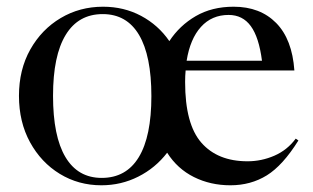

<svg xmlns="http://www.w3.org/2000/svg" viewBox="-20 -542 932 572"><path d="M869 -123.5Q822.5 -49 774.8 -19.5Q727 10 666.5 10Q607 10 557.8 -14.5Q508.5 -39 478 -87Q443 -41.5 392 -15.8Q341 10 282 10Q214 10 158.2 -24Q102.5 -58 69.5 -118.2Q36.5 -178.5 36.5 -256.5Q36.5 -334.5 70.2 -394.5Q104 -454.5 160.8 -488.2Q217.5 -522 287 -522Q349 -522 400.2 -494.8Q451.5 -467.5 484.5 -419.5Q515 -466 563.2 -494Q611.5 -522 676 -522Q755 -522 802.8 -473.5Q850.5 -425 857 -332H533Q531.5 -315.5 531.5 -297.5Q531.5 -172 580 -116.8Q628.5 -61.5 717.5 -61.5Q759 -61.5 797.5 -78.2Q836 -95 861 -129ZM283 -12Q356 -12 393.5 -73.8Q431 -135.5 431 -255.5Q431 -376 394.2 -438Q357.5 -500 286 -500Q213.5 -500 175.8 -438.2Q138 -376.5 138 -256.5Q138 -136 175 -74Q212 -12 283 -12ZM661 -497.5Q611 -497.5 578.8 -462Q546.5 -426.5 536 -361H760.5Q751.5 -431 727.2 -464.2Q703 -497.5 661 -497.5Z"/></svg>

Font: Newsreader 72pt
Style: Regular
Weight: 400
Designer: Hugues Gentile
Foundry: Production Type
Version: Version 1.003; ttfautohint (v1.8.3)